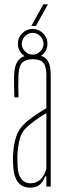

<svg xmlns="http://www.w3.org/2000/svg" viewBox="-20 -857 314 882"><path d="M119 5Q81 5 62 -21Q43 -47 41 -90Q40 -105 39.5 -118Q39 -131 40 -145Q42 -193 55.5 -232.5Q69 -272 111 -305Q129 -319 150 -333Q171 -347 193 -360V-514Q193 -552 179 -568.5Q165 -585 130 -585Q100 -585 83.5 -570.5Q67 -556 65 -514Q63 -468 65 -410H46Q45 -437 44.5 -464.5Q44 -492 45 -514Q47 -563 68 -584Q89 -605 132 -605Q177 -605 195 -583.5Q213 -562 213 -514V0H193V-47H187Q180 -25 164 -10Q148 5 119 5ZM119 -15Q174 -15 193 -82V-337Q177 -328 158 -315.5Q139 -303 111 -280Q80 -254 71 -219.5Q62 -185 60 -145Q60 -137 60 -121.5Q60 -106 61 -90Q63 -54 78.5 -34.5Q94 -15 119 -15ZM130 -588Q102 -588 82 -608Q62 -628 62 -656Q62 -684 82 -704Q102 -724 130 -724Q158 -724 178 -704Q198 -684 198 -656Q198 -628 178 -608Q158 -588 130 -588ZM80 -656Q80 -636 95 -621Q110 -606 130 -606Q150 -606 165 -621Q180 -636 180 -656Q180 -676 165 -691Q150 -706 130 -706Q110 -706 95 -691Q80 -676 80 -656ZM124 -738 179 -837H200L145 -738Z"/></svg>

Font: Big Shoulders Display Thin
Style: Regular
Weight: 100
Designer: Patric King
Foundry: XO Type Co
Version: Version 1.000; ttfautohint (v1.8.2)